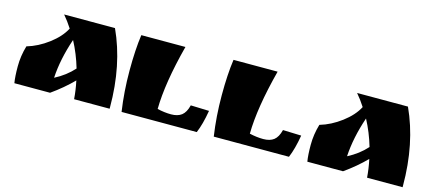

<svg xmlns="http://www.w3.org/2000/svg" viewBox="-45 -855 2711 1211"><g transform="rotate(15 1311.0 -250.0)"><path d="M690 -8V0H458Q454 -57 441 -118Q379 -55 301 0H68Q61 -41 61 -108.5Q61 -176 81 -244Q153 -265 219.5 -315Q286 -365 316 -423Q289 -465 259 -500H591Q690 -285 690 -8ZM423 -191Q397 -280 355 -359Q308 -221 301 -98Q373 -135 423 -191Z M1179 -153 1299 -149Q1284 -59 1259 0H768Q749 -128 749 -265Q749 -402 763 -500H1051Q985 -247 983 -77Q1030 -66 1073 -66Q1116 -66 1141.5 -85.5Q1167 -105 1179 -153Z M1781 -153 1901 -149Q1886 -59 1861 0H1370Q1351 -128 1351 -265Q1351 -402 1365 -500H1653Q1587 -247 1585 -77Q1632 -66 1675 -66Q1718 -66 1743.5 -85.5Q1769 -105 1781 -153Z M2603 -8V0H2371Q2367 -57 2354 -118Q2292 -55 2214 0H1981Q1974 -41 1974 -108.5Q1974 -176 1994 -244Q2066 -265 2132.5 -315Q2199 -365 2229 -423Q2202 -465 2172 -500H2504Q2603 -285 2603 -8ZM2336 -191Q2310 -280 2268 -359Q2221 -221 2214 -98Q2286 -135 2336 -191Z"/></g></svg>

Font: Ruslan Display
Style: Regular
Weight: 400
Version: Version 1.001